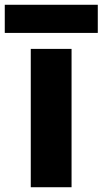

<svg xmlns="http://www.w3.org/2000/svg" viewBox="-72 -785 430 805"><path d="M57 0V-580H228V0ZM-52 -647V-765H338V-647Z"/></svg>

Font: BDO Grotesk ExtraBold
Style: Regular
Weight: 800
Designer: Deni Anggara
Foundry: Lokal Container
Version: Version 2.000